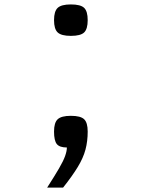

<svg xmlns="http://www.w3.org/2000/svg" viewBox="-20 -651 640 867"><path d="M193 196Q227 143 246.5 109.5Q266 76 274 53.5Q282 31 282 15Q249 15 236.5 -0.5Q224 -16 224 -57Q224 -97 240.5 -112.5Q257 -128 300 -128Q344 -128 360 -112.5Q376 -97 376 -57Q376 -13 366 24.5Q356 62 331.5 102.5Q307 143 265 196ZM300 -489Q257 -489 240.5 -504.5Q224 -520 224 -560Q224 -600 240.5 -615.5Q257 -631 300 -631Q344 -631 360 -615.5Q376 -600 376 -560Q376 -520 360 -504.5Q344 -489 300 -489Z"/></svg>

Font: Victor Mono Thin Medium
Style: Regular
Weight: 500
Monospace: yes
Version: Version 1.561;gftools[0.9.30]